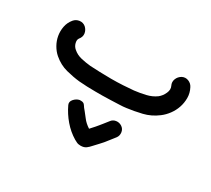

<svg xmlns="http://www.w3.org/2000/svg" viewBox="-94 -341 836 760"><g transform="rotate(30 324.0 39.0)"><path d="M280 44Q241 44 205 41Q176 38 143 29.5Q110 21 82 -3Q67 -16 56.5 -34.5Q46 -53 42.5 -73.5Q39 -94 43 -115Q47 -136 61 -153Q71 -165 86.5 -167Q102 -169 114 -159Q126 -148 128 -133Q130 -118 119 -105Q113 -97 116.5 -83Q120 -69 131 -60Q147 -46 169 -41Q191 -36 212 -34Q231 -33 256.5 -32Q282 -31 309 -31Q336 -31 362.5 -32.5Q389 -34 410 -36Q436 -39 461.5 -45Q487 -51 506 -65Q520 -76 528 -94Q536 -112 529 -126Q522 -140 527.5 -154.5Q533 -169 547 -177Q561 -184 575.5 -178.5Q590 -173 597 -159Q608 -138 608 -115.5Q608 -93 601 -72.5Q594 -52 581 -34.5Q568 -17 552 -5Q522 18 486.5 26.5Q451 35 419 39Q406 41 387.5 41.5Q369 42 349 43Q329 44 310.5 44Q292 44 280 44ZM336 259Q325 259 317.5 255Q310 251 306 249Q276 231 252.5 203.5Q229 176 214 144Q208 131 218.5 119Q229 107 243 104H250Q262 104 267.5 113Q273 122 282 132Q289 140 300.5 155.5Q312 171 332 184Q344 171 350 164Q356 157 360.5 151.5Q365 146 371 138.5Q377 131 388 117Q396 106 410 104Q424 102 436 110Q448 118 450 132.5Q452 147 444 158Q431 174 424 183.5Q417 193 410.5 200.5Q404 208 396.5 216Q389 224 375 239Q371 244 361.5 251.5Q352 259 336 259Z"/></g></svg>

Font: Dongol
Style: Regular
Weight: 400
Designer: Abdo Mohamed and Ibrahim Hamdi
Foundry: Protype Foundry
Version: Version 1.000;hotconv 1.0.109;makeotfexe 2.5.65596